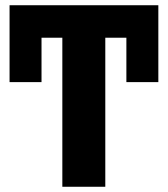

<svg xmlns="http://www.w3.org/2000/svg" viewBox="-20 -713 640 733"><path d="M218 0V-569H16.5V-693H584.5V-569H382V0ZM16.5 -399.5V-630H138.5V-399.5ZM462.5 -399.5V-624.5H584.5V-399.5Z"/></svg>

Font: Fira Code Light
Style: Bold
Weight: 700
Monospace: yes
Version: Version 5.002